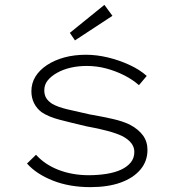

<svg xmlns="http://www.w3.org/2000/svg" viewBox="-20 -759 723 789"><path d="M351 10Q265 10 197 -17Q129 -44 91 -87L128 -123Q165 -82 221.5 -60.5Q278 -39 345 -39Q383 -39 417.5 -44.5Q452 -50 477 -61.5Q502 -73 517 -91Q532 -109 532 -135Q532 -174 482 -200Q459 -211 422 -221Q385 -231 335 -240Q271 -255 225 -267Q179 -279 151 -298Q131 -313 120 -335Q109 -357 109 -384Q109 -417 125.5 -444Q142 -471 173 -491.5Q204 -512 244.5 -523Q285 -534 333 -534Q377 -534 423 -523Q469 -512 511.5 -492.5Q554 -473 583 -447L551 -409Q525 -432 490.5 -449.5Q456 -467 417 -477.5Q378 -488 336 -488Q302 -488 271 -481Q240 -474 215 -460Q190 -446 176 -428.5Q162 -411 162 -388Q162 -369 170 -356Q178 -343 195 -332Q218 -319 256 -310Q294 -301 348 -289Q400 -280 442 -270.5Q484 -261 513 -247Q549 -228 567.5 -202.5Q586 -177 586 -143Q586 -96 556.5 -61.5Q527 -27 475 -8.5Q423 10 351 10ZM288 -593 267 -624 409 -739 442 -694Z"/></svg>

Font: Lexend Mega ExtraLight
Style: Regular
Weight: 250
Version: Version 1.007